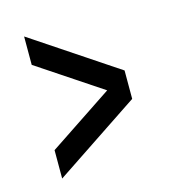

<svg xmlns="http://www.w3.org/2000/svg" viewBox="-67 -581 427 478"><g transform="rotate(-15 146.5 -342.0)"><path d="M256.3 -378.4V-305.2L36.6 -158.7V-231.9L201.7 -341.8L36.6 -451.7V-524.9Z"/></g></svg>

Font: BabelStone Khitan Seals
Style: Regular
Weight: 400
Designer: Andrew West
Foundry: BabelStone
Version: Version 1.004